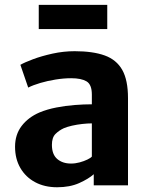

<svg xmlns="http://www.w3.org/2000/svg" viewBox="-20 -782 632 810"><path d="M520 0H375.5V-47Q353 -27 313.8 -9.5Q274.5 8 221 8Q168 8 128 -13.5Q88 -35 65.8 -73.5Q43.5 -112 43.5 -163Q43.5 -214 71.2 -250.5Q99 -287 146.5 -307.5Q179 -321 217.8 -328.5Q256.5 -336 295.2 -339Q334 -342 367.5 -342V-383Q367.5 -425.5 345 -438.8Q322.5 -452 280.5 -452Q249 -452 214.8 -446.5Q180.5 -441 150 -432Q119.5 -423 99 -412.5L66 -508.5Q83 -518.5 119 -532Q155 -545.5 201.5 -555.8Q248 -566 295 -566Q372 -566 421.8 -548Q471.5 -530 495.8 -487Q520 -444 520 -368ZM327 -259Q304.5 -256.5 283.8 -251.8Q263 -247 249 -241Q229.5 -232 214.2 -217Q199 -202 199 -171Q199 -130.5 221.5 -111.2Q244 -92 279.5 -92Q298 -92 316.2 -97Q334.5 -102 348.5 -108.8Q362.5 -115.5 367.5 -121.5V-261.5Q349.5 -261.5 327 -259ZM143.5 -659.5V-761.5H432.5V-659.5Z"/></svg>

Font: Koeln Type Sans
Style: Bold
Weight: 700
Designer: Eben Sorkin
Foundry: Eben Sorkin
Version: Version 2.001